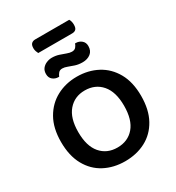

<svg xmlns="http://www.w3.org/2000/svg" viewBox="-227 -1105 1150 1256"><g transform="rotate(-30 348.0 -477.5)"><path d="M650 -304Q650 -200 610.5 -128.5Q571 -57 502.5 -21Q434 15 347 15Q261 15 192.5 -21Q124 -57 84.5 -128.5Q45 -200 45 -304Q45 -408 85.5 -479Q126 -550 194.5 -586.5Q263 -623 347 -623Q433 -623 501.5 -586.5Q570 -550 610 -479Q650 -408 650 -304ZM521 -304Q521 -409 473.5 -464Q426 -519 347 -519Q270 -519 222.5 -464Q175 -409 175 -304Q175 -198 222 -143Q269 -88 348 -88Q427 -88 474 -143Q521 -198 521 -304ZM268 -812Q296 -812 320.5 -804Q345 -796 366 -788Q387 -780 403 -780Q423 -780 433 -792Q443 -804 447 -817H452Q477 -817 495.5 -801.5Q514 -786 514 -759Q514 -723 490 -704Q466 -685 429 -685Q399 -685 374 -693Q349 -701 329 -709Q309 -717 292 -717Q273 -717 263 -705Q253 -693 248 -680H244Q219 -680 200.5 -695Q182 -710 182 -738Q182 -763 194.5 -779Q207 -795 227 -803.5Q247 -812 268 -812ZM463 -883H207Q203 -890 199 -901.5Q195 -913 195 -925Q195 -950 206 -960Q217 -970 234 -970H491Q496 -963 499 -951.5Q502 -940 502 -928Q502 -903 492 -893Q482 -883 463 -883Z"/></g></svg>

Font: Baloo Bhaijaan 2 SemiBold
Style: Regular
Weight: 600
Designer: Sanskriti Dholi, Noopur Datye and Ek Type
Foundry: Ek Type
Version: Version 1.700